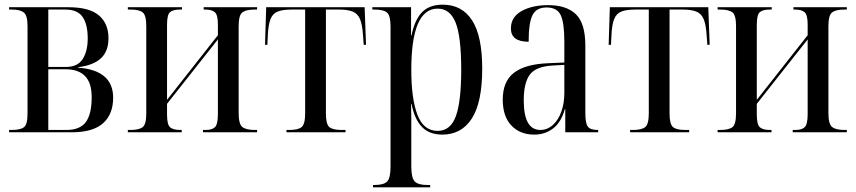

<svg xmlns="http://www.w3.org/2000/svg" viewBox="-20 -567 3668 823"><path d="M19 0V-10H31Q67 -10 82.5 -21.5Q98 -33 98 -80V-455Q98 -501 82 -513.5Q66 -526 31 -526H19V-536H273Q363 -536 404 -501Q445 -466 445 -403Q445 -347 412.5 -317Q380 -287 315 -279V-277Q465 -266 465 -148Q465 -77 421.5 -38.5Q378 0 288 0ZM262 -280Q313 -280 334.5 -314Q356 -348 356 -402Q356 -463 334 -494.5Q312 -526 261 -526H187V-280ZM265 -10Q323 -10 348 -44Q373 -78 373 -150Q373 -212 344.5 -241Q316 -270 262 -270H187V-10Z M528 0V-10H540Q576 -10 591.5 -22Q607 -34 607 -81V-455Q607 -502 591.5 -514Q576 -526 540 -526H528V-536H760V-526H751Q722 -526 709 -515Q696 -504 696 -461V-139L914 -416V-462Q914 -503 901 -514.5Q888 -526 861 -526H853V-536H1082V-526H1071Q1035 -526 1019 -514Q1003 -502 1003 -455V-82Q1003 -35 1019 -22.5Q1035 -10 1071 -10H1082V0H850V-10H862Q889 -10 901.5 -22Q914 -34 914 -78V-398L696 -122V-76Q696 -33 709 -21.5Q722 -10 751 -10H759V0Z M1208 0V-10H1221Q1258 -10 1273 -22.5Q1288 -35 1288 -81V-526H1230Q1192 -526 1170.5 -517.5Q1149 -509 1139.5 -485Q1130 -461 1128 -416L1126 -375H1116L1121 -536H1543L1549 -375H1539L1536 -416Q1533 -461 1523.5 -484.5Q1514 -508 1492.5 -517Q1471 -526 1434 -526H1377V-81Q1377 -35 1391.5 -22.5Q1406 -10 1443 -10H1461V0Z M1579 236V226H1584Q1625 226 1639.5 211Q1654 196 1654 148V-454Q1654 -500 1639 -513Q1624 -526 1587 -526H1576V-536H1742V-415H1744Q1757 -481 1788.5 -514Q1820 -547 1878 -547Q1960 -547 2003.5 -480Q2047 -413 2047 -273Q2047 -128 2002.5 -59Q1958 10 1876 10Q1820 10 1788.5 -23Q1757 -56 1744 -121H1742Q1743 -89 1743 -57.5Q1743 -26 1743 7V147Q1743 195 1757.5 210.5Q1772 226 1812 226H1824V236ZM1856 -6Q1911 -6 1934 -69Q1957 -132 1957 -268Q1957 -410 1933 -470Q1909 -530 1856 -530Q1743 -530 1743 -268Q1743 -143 1769.5 -74.5Q1796 -6 1856 -6Z M2270 10Q2209 10 2172 -29Q2135 -68 2135 -140Q2135 -218 2183 -255Q2231 -292 2329 -296L2399 -299V-389Q2399 -469 2383.5 -502Q2368 -535 2323 -535Q2279 -535 2262.5 -502Q2246 -469 2246 -388Q2170 -388 2170 -445Q2170 -494 2215.5 -519.5Q2261 -545 2330 -545Q2408 -545 2448.5 -506Q2489 -467 2489 -372V-83Q2489 -38 2500 -24Q2511 -10 2541 -10H2544V0H2403V-99H2401Q2386 -44 2351.5 -17Q2317 10 2270 10ZM2296 -10Q2326 -10 2349.5 -31Q2373 -52 2386 -88Q2399 -124 2399 -168V-289L2348 -286Q2277 -282 2251 -247Q2225 -212 2225 -137Q2225 -10 2296 -10Z M2681 0V-10H2694Q2731 -10 2746 -22.5Q2761 -35 2761 -81V-526H2703Q2665 -526 2643.5 -517.5Q2622 -509 2612.5 -485Q2603 -461 2601 -416L2599 -375H2589L2594 -536H3016L3022 -375H3012L3009 -416Q3006 -461 2996.5 -484.5Q2987 -508 2965.5 -517Q2944 -526 2907 -526H2850V-81Q2850 -35 2864.5 -22.5Q2879 -10 2916 -10H2934V0Z M3056 0V-10H3068Q3104 -10 3119.5 -22Q3135 -34 3135 -81V-455Q3135 -502 3119.5 -514Q3104 -526 3068 -526H3056V-536H3288V-526H3279Q3250 -526 3237 -515Q3224 -504 3224 -461V-139L3442 -416V-462Q3442 -503 3429 -514.5Q3416 -526 3389 -526H3381V-536H3610V-526H3599Q3563 -526 3547 -514Q3531 -502 3531 -455V-82Q3531 -35 3547 -22.5Q3563 -10 3599 -10H3610V0H3378V-10H3390Q3417 -10 3429.5 -22Q3442 -34 3442 -78V-398L3224 -122V-76Q3224 -33 3237 -21.5Q3250 -10 3279 -10H3287V0Z"/></svg>

Font: Noto Serif Display Condensed
Style: Regular
Weight: 400
Width: 3
Designer: Monotype Design Team
Foundry: Monotype Imaging Inc.
Version: Version 2.009